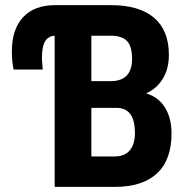

<svg xmlns="http://www.w3.org/2000/svg" viewBox="-20 -731 737 751"><path d="M193.8 0V-591.3Q168.9 -589.8 156.5 -569.6Q144 -549.3 144 -501L147 -459H33.2Q26.4 -490.7 26.4 -529.8Q26.4 -616.2 70.1 -663.6Q113.8 -710.9 196.8 -710.9H413.6Q524.9 -710.9 582.8 -661.4Q640.6 -611.8 640.6 -516.1Q640.6 -461.9 616.7 -422.9Q592.8 -383.8 551.3 -365.7Q599.1 -352.1 625 -310.8Q650.9 -269.5 650.9 -209Q650.9 -105.5 594 -52.7Q537.1 0 429.2 0ZM337.4 -309.1V-119.1H429.2Q467.8 -119.1 487.8 -143.1Q507.8 -167 507.8 -210.9Q507.8 -306.2 439.9 -309.1ZM337.4 -413.6H416Q496.6 -415.5 496.6 -501Q496.6 -548.8 477.1 -570.1Q457.5 -591.3 413.6 -591.3H337.4Z"/></svg>

Font: Roboto Condensed
Style: Bold
Weight: 700
Designer: Google
Version: Version 2.134; 2016